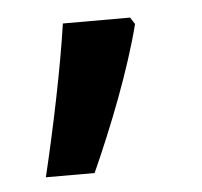

<svg xmlns="http://www.w3.org/2000/svg" viewBox="-32 -149 326 310"><g transform="rotate(-5 131.0 6.5)"><path d="M189 -116H80C70 -47 50 50 31 129H110C143 56 178 -34 196 -105Z"/></g></svg>

Font: Noto Sans Malayalam Medium
Style: Regular
Weight: 500
Designer: Jelle Bosma - Monotype Design Team
Foundry: Monotype Imaging Inc.
Version: Version 2.104